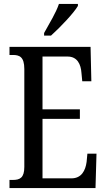

<svg xmlns="http://www.w3.org/2000/svg" viewBox="-20 -951 539 971"><path d="M203 -784V-771H238C286 -814 354 -886 374 -921V-931H278C263 -886 231 -835 203 -784ZM28 0H463L468 -174H422L418 -132C412 -88 392 -49 341 -49H195V-350H384V-398H195V-665H322C371 -665 389 -626 392 -582L396 -540H442L438 -714H28V-673H45C78 -673 103 -664 103 -602V-107C103 -52 81 -41 45 -41H28Z"/></svg>

Font: Noto Serif Devanagari ExtraCondensed
Style: Regular
Weight: 400
Width: 2
Designer: Universal Thirst, Indian Type Foundry and the Monotype Design Team
Foundry: Monotype Imaging Inc.
Version: Version 2.004